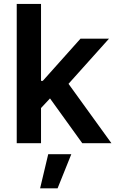

<svg xmlns="http://www.w3.org/2000/svg" viewBox="-20 -748 609 1003"><path d="M67.4 0V-727.5H194.3V-325.7H203.6L400.4 -545.9H549.3L337.9 -310.1L562 0H409.7L241.2 -233.9L194.3 -183.6V0ZM189.5 235.8 231.9 57.6H352.5L280.8 235.8Z"/></svg>

Font: Inter SemiBold
Style: Regular
Weight: 600
Designer: Rasmus Andersson
Foundry: rsms
Version: Version 4.001;git-9221beed3